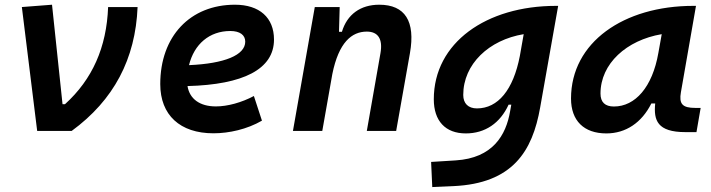

<svg xmlns="http://www.w3.org/2000/svg" viewBox="-20 -547 2970 802"><path d="M135.3 0H279.3C455.6 -128.9 545.9 -300.8 554.7 -517.6H431.6C425.3 -349.6 366.2 -215.8 251.5 -111.8H241.2L197.3 -527.3L71.3 -517.6Z M881.8 -102.5C814.5 -102.5 772 -133.8 763.2 -187.5C996.1 -193.4 1124.5 -257.8 1124.5 -381.8C1124.5 -473.1 1064 -527.3 961.4 -527.3C773.9 -527.3 649.4 -395 649.4 -195.8C649.4 -66.4 731.9 9.8 871.6 9.8C936.5 9.8 1011.7 -6.8 1074.2 -43L1040.5 -146C989.3 -118.7 930.7 -102.5 881.8 -102.5ZM769.5 -274.9C791 -362.8 855 -417.5 941.9 -417.5C981.9 -417.5 1004.4 -400.9 1004.4 -373C1004.4 -316.9 918 -281.2 769.5 -274.9Z M1203.6 0H1326.2L1368.2 -237.8C1395 -370.1 1449.2 -415 1512.2 -415C1559.1 -415 1579.6 -384.3 1569.3 -325.2L1512.2 0H1634.8L1692.4 -325.2C1715.8 -458.5 1671.9 -527.3 1564 -527.3C1485.4 -527.3 1429.7 -486.3 1408.2 -414.1H1396L1398.9 -517.6H1294.9Z M1785.6 234.4 1873.5 230.5C2121.6 219.2 2204.1 85 2236.3 -98.1L2311.5 -522.5H2302.2C2011.7 -522.5 1792 -369.1 1792 -132.3C1792 -42 1840.3 10.3 1925.8 10.3C2006.3 10.3 2069.3 -32.7 2104.5 -109.9H2115.7L2110.8 -82.5C2093.8 17.6 2038.6 113.3 1883.3 123L1780.8 129.4ZM2167.5 -404.3 2151.4 -313C2124 -171.4 2060.1 -94.2 1972.2 -94.2C1936 -94.2 1915 -114.7 1915 -150.4C1915 -279.3 2022.5 -380.4 2167.5 -404.3Z M2512.7 10.3C2594.2 10.3 2660.6 -34.7 2700.7 -114.7H2716.8C2710 -44.9 2725.1 4.9 2843.3 4.9H2889.2L2906.7 -96.2H2884.8C2829.6 -96.2 2815.9 -113.3 2824.2 -161.6L2887.2 -522.5H2876C2585 -522.5 2365.2 -370.1 2365.2 -135.3C2365.2 -43 2418.9 10.3 2512.7 10.3ZM2544.4 -102.1C2507.3 -102.1 2488.3 -120.1 2488.3 -156.2C2488.3 -281.2 2597.2 -379.4 2744.1 -404.3L2730 -325.7C2705.1 -183.1 2633.3 -102.1 2544.4 -102.1Z"/></svg>

Font: Cascadia Mono PL SemiBold
Style: Italic
Weight: 600
Italic angle: -10°
Monospace: yes
Designer: Aaron Bell
Foundry: Saja Typeworks
Version: Version 2404.023